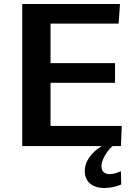

<svg xmlns="http://www.w3.org/2000/svg" viewBox="-20 -731 692 961"><path d="M91.3 0V-710.9H580.6L573.7 -612.8H232.9V-415H555.7V-316.4H232.9V-100.6H589.4L585.4 0ZM502.9 210Q474.1 210 451.9 200.7Q429.7 191.4 417 172.4Q404.3 153.3 404.3 126Q404.3 95.2 419.2 69.3Q434.1 43.5 456.1 24.4Q478 5.4 499.5 -4.9H549.8Q532.2 8.8 518.1 27.6Q503.9 46.4 495.8 66.2Q487.8 85.9 487.8 101.6Q487.8 120.1 498.8 130.4Q509.8 140.6 528.8 140.6Q545.9 140.6 562.5 134.8Q579.1 128.9 585 126L586.9 192.4Q568.8 200.2 546.6 205.1Q524.4 210 502.9 210Z"/></svg>

Font: Comme SemiBold
Style: Regular
Weight: 600
Version: Version 1.000;gftools[0.9.27]